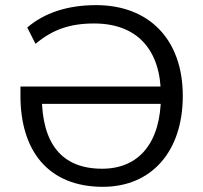

<svg xmlns="http://www.w3.org/2000/svg" viewBox="-20 -720 792 749"><path d="M381.4 8.8C569.6 8.8 693.1 -127.5 693.1 -346.1C693.1 -565.7 561.8 -700 354.9 -700C243.1 -700 152.9 -669.6 86.3 -612.7L118.6 -549C184.3 -603.9 251 -628.4 347.1 -628.4C514.7 -628.4 607.8 -526.5 607.8 -346.1C607.8 -163.7 522.5 -61.8 378.4 -61.8C220.6 -61.8 143.1 -159.8 143.1 -346.1L120.6 -314.7H623.5V-382.4H59.8V-346.1C59.8 -132.4 167.6 8.8 381.4 8.8Z"/></svg>

Font: LL Pando Sans
Style: Regular
Weight: 400
Designer: Joshua Smith
Foundry: Joshua Smith
Version: Version 1.000;Glyphs 3.2.1 (3258)